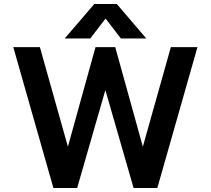

<svg xmlns="http://www.w3.org/2000/svg" viewBox="-20 -933 1046 953"><path d="M448 -913H560L706 -742H580L504 -841L428 -742H301ZM46 -699H178L317 -205L454 -699H552L689 -205L828 -699H960L761 0H643L503 -486L363 0H245Z"/></svg>

Font: Prompt Medium
Style: Regular
Weight: 500
Designer: Katatrad Team
Foundry: CadsonDemak
Version: Version 1.000